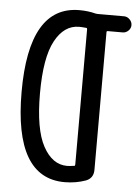

<svg xmlns="http://www.w3.org/2000/svg" viewBox="-53 -782 607 834"><g transform="rotate(5 250.0 -365.0)"><path d="M264.6 -668Q199.2 -668 159.7 -594.7Q120.1 -521.5 120.1 -365.2Q120.1 -209 160.2 -135.3Q200.2 -61.5 264.6 -61.5Q275.4 -61.5 295.9 -64.5Q299.8 -64.5 299.8 -70.3V-660.2Q299.8 -666 295.9 -666Q275.4 -668 264.6 -668ZM259.8 9.8Q40 9.8 40 -365.2Q40 -740.2 259.8 -740.2Q297.9 -740.2 331.1 -731.4Q334 -730.5 339.8 -730.5H455.1Q468.8 -730.5 479.5 -719.7Q490.2 -709 490.2 -694.8Q490.2 -680.7 479.5 -670.4Q468.8 -660.2 455.1 -660.2H389.6Q384.8 -660.2 384.8 -655.3V-634.8V-94.7V-54.7Q384.8 -18.6 352.5 -5.9Q308.6 9.8 259.8 9.8Z"/></g></svg>

Font: Rounded-L Mgen+ 2m regular
Style: Regular
Weight: 400
Designer: [Source Han Sans]
Ryoko NISHIZUKA  (kana & ideographs); Paul D. Hunt (Latin, Greek & Cyrillic); Wenlong ZHANG  (bopomofo
Version: Version 1.059.20150602